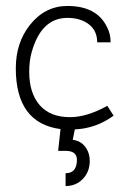

<svg xmlns="http://www.w3.org/2000/svg" viewBox="-20 -430 456 644"><path d="M215 -37Q271 -37 340 -75L361 -42Q302 1 231 4L224 39Q250 42 265.5 62Q281 82 281 110Q281 146 258 170Q235 194 200 194V151Q238 151 238 106Q238 76 200 76H175L183 3Q33 -17 33 -201Q33 -286 80 -346Q131 -410 206 -410Q305 -410 339 -339Q351 -317 351 -288H306Q306 -327 278 -348.5Q250 -370 206 -370Q118 -370 86 -254Q78 -226 78 -189Q78 -118 113 -77.5Q148 -37 215 -37Z"/></svg>

Font: Bhavuka
Style: Regular
Weight: 400
Version: 2.94.0; ttfautohint (v1.2) -l 7 -r 28 -G 50 -x 13 -D deva -f